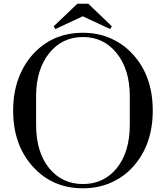

<svg xmlns="http://www.w3.org/2000/svg" viewBox="-20 -997 896 1037"><path d="M51 -400Q51 -494 79 -571Q107 -648 158 -704Q264 -820 428 -820Q510 -820 579.5 -789Q649 -758 699 -702Q805 -585 805 -400Q805 -216 700 -98Q650 -42 580.5 -11Q511 20 428 20Q263 20 157 -97.5Q51 -215 51 -400ZM681 -323V-477Q681 -622 610 -710Q540 -797 428 -797Q316 -797 246 -710Q175 -622 175 -477V-323Q175 -175 246 -88Q316 -3 428 -3Q540 -3 610 -88Q681 -175 681 -323ZM575 -840 427 -909 279 -840 270 -855 398 -977H457L584 -855Z"/></svg>

Font: Prata
Style: Regular
Weight: 400
Designer: Cyreal (www.cyreal.org)
Foundry: Cyreal (www.cyreal.org)
Version: Version 1.010